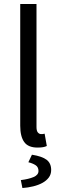

<svg xmlns="http://www.w3.org/2000/svg" viewBox="-20 -732 295 968"><path d="M82 -712H164V-92Q164 -72 171 -64Q178 -56 187 -56Q191 -56 194.5 -56Q198 -56 205 -58L216 4Q208 8 197 10Q186 12 169 12Q122 12 102 -16Q82 -44 82 -98ZM141 48Q192 56 215 73.5Q238 91 238 125Q238 147 226 163Q214 179 194 190Q174 201 147.5 207.5Q121 214 93 216L85 176Q125 171 149.5 160.5Q174 150 174 130Q174 110 159 100.5Q144 91 123 86L141 48Z"/></svg>

Font: Myanmar Sanpya
Style: Regular
Weight: 400
Designer: Danh Hong
Foundry: Google Inc.
Version: Version 2.00 November 22, 2015